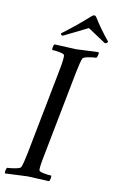

<svg xmlns="http://www.w3.org/2000/svg" viewBox="-98 -866 561 919"><g transform="rotate(10 182.0 -406.5)"><path d="M284.7 -816.4Q290 -816.4 294.4 -809.6Q327.6 -755.9 370.6 -704.1Q370.1 -699.7 365.5 -697Q360.8 -694.3 356 -694.3L269 -752Q198.7 -717.8 151.9 -694.3Q147.5 -694.3 144.5 -697Q141.6 -699.7 142.1 -704.1Q210.9 -755.4 271 -809.6Q278.8 -816.4 284.7 -816.4ZM227.1 -641.6Q239.3 -641.6 334.5 -646.5Q337.4 -642.6 335 -632.3Q332.5 -622.1 328.6 -618.2Q314.9 -618.2 290.5 -613.8Q266.1 -609.4 263.2 -602.5Q256.3 -588.9 244.6 -530.3L163.6 -113.3Q151.9 -55.7 153.8 -41Q154.3 -34.2 177 -29.8Q199.7 -25.4 213.4 -25.4Q215.8 -22 213.9 -11.2Q211.9 -0.5 207.5 2.9Q114.7 -2 103 -2Q89.8 -2 -5.4 2.9Q-8.3 -1 -6.3 -11.2Q-4.4 -21.5 -0.5 -25.4Q13.2 -25.4 38.1 -29.8Q63 -34.2 65.9 -41Q72.8 -54.7 84.5 -113.3L165.5 -530.3Q176.3 -585 174.3 -602.5Q173.8 -609.4 151.1 -613.8Q128.4 -618.2 114.7 -618.2Q112.3 -621.6 114.3 -632.3Q116.2 -643.1 120.6 -646.5Q213.4 -641.6 227.1 -641.6Z"/></g></svg>

Font: Amiri
Style: Slanted
Weight: 400
Italic angle: 9°
Designer: Khaled Hosny
Version: Version 000.107